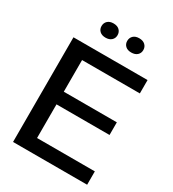

<svg xmlns="http://www.w3.org/2000/svg" viewBox="-213 -1016 1018 1131"><g transform="rotate(30 296.0 -450.5)"><path d="M561 0H57.1V-711.9H561V-621.1H168V-405.8H528.8V-319.8H168V-90.8H561ZM167 -852.1Q167 -873.5 181.4 -887.2Q195.8 -900.9 221.2 -900.9Q247.1 -900.9 261.5 -887.2Q275.9 -873.5 275.9 -852.1Q275.9 -831.1 261.2 -817.6Q246.6 -804.2 221.2 -804.2Q195.8 -804.2 181.4 -817.6Q167 -831.1 167 -852.1ZM396 -804.2Q370.6 -804.2 356.2 -817.6Q341.8 -831.1 341.8 -852.1Q341.8 -873.5 356.2 -887.2Q370.6 -900.9 396 -900.9Q421.9 -900.9 436.5 -887.2Q451.2 -873.5 451.2 -852.1Q451.2 -831.1 436.5 -817.6Q421.9 -804.2 396 -804.2Z"/></g></svg>

Font: Creato Display Medium
Style: Regular
Weight: 500
Version: Version 1.000